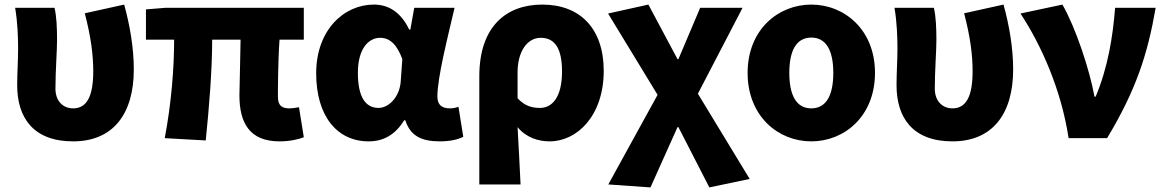

<svg xmlns="http://www.w3.org/2000/svg" viewBox="-20 -603 5082 838"><path d="M299 14C474 14 564 -106 564 -300C564 -394 547 -492 522 -583L350 -545C377 -442 387 -363 387 -292C387 -179 357 -130 299 -130C256 -130 222 -161 222 -216C222 -292 229 -383 229 -427C229 -481 227 -530 218 -569H46C57 -506 59 -437 59 -392C59 -338 55 -285 55 -231C55 -90 125 14 299 14Z M1200 14C1245 14 1284 5 1306 -4L1285 -135C1269 -132 1254 -130 1244 -130C1211 -130 1193 -141 1193 -181C1193 -204 1193 -333 1200 -430H1306V-569H703L617 -562V-430H740C740 -307 728 -152 699 0L878 10C893 -138 906 -296 906 -430H1030C1029 -338 1025 -219 1025 -187C1025 -67 1069 14 1200 14Z M1589 14C1655 14 1706 -16 1744 -78H1749C1771 -10 1819 14 1900 14C1947 14 1981 5 2002 -6L1981 -137C1968 -132 1955 -130 1944 -130C1912 -130 1889 -142 1889 -182C1889 -265 1934 -440 1964 -569H1788L1771 -474H1766C1729 -551 1675 -583 1612 -583C1480 -583 1360 -471 1360 -283C1360 -98 1450 14 1589 14ZM1632 -132C1577 -132 1542 -177 1542 -285C1542 -394 1591 -438 1639 -438C1685 -438 1714 -404 1736 -345L1729 -248C1725 -183 1679 -132 1632 -132Z M2072 202H2252C2248 120 2244 38 2239 -48C2278 -1 2332 14 2379 14C2499 14 2615 -98 2615 -294C2615 -477 2513 -583 2347 -583C2189 -583 2072 -487 2072 -270ZM2337 -132C2304 -132 2272 -139 2239 -174V-287C2239 -378 2281 -438 2340 -438C2402 -438 2433 -391 2433 -291C2433 -177 2389 -132 2337 -132Z M2819 215 2937 -48H2941L3076 215L3252 178L3026 -194L3221 -569H3036L2941 -345H2937L2810 -583L2634 -544L2850 -189L2635 202Z M3521 14C3666 14 3799 -96 3799 -285C3799 -473 3666 -583 3521 -583C3376 -583 3243 -473 3243 -285C3243 -96 3376 14 3521 14ZM3521 -130C3454 -130 3425 -190 3425 -285C3425 -379 3454 -439 3521 -439C3588 -439 3617 -379 3617 -285C3617 -190 3588 -130 3521 -130Z M4137 14C4312 14 4402 -106 4402 -300C4402 -394 4385 -492 4360 -583L4188 -545C4215 -442 4225 -363 4225 -292C4225 -179 4195 -130 4137 -130C4094 -130 4060 -161 4060 -216C4060 -292 4067 -383 4067 -427C4067 -481 4065 -530 4056 -569H3884C3895 -506 3897 -437 3897 -392C3897 -338 3893 -285 3893 -231C3893 -90 3963 14 4137 14Z M4644 0H4812C4939 -211 4989 -367 5024 -569H4847C4837 -441 4815 -307 4762 -181H4757C4736 -298 4675 -482 4617 -583L4434 -544C4525 -406 4612 -211 4644 0Z"/></svg>

Font: Noto Sans HK Black
Style: Regular
Weight: 900
Designer: Ryoko NISHIZUKA 西塚涼子 (kana, bopomofo & ideographs); Paul D. Hunt (Latin, Greek & Cyrillic); Sandoll Communications 산돌커뮤니
Foundry: Adobe
Version: Version 2.004;hotconv 1.0.118;makeotfexe 2.5.65603